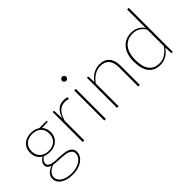

<svg xmlns="http://www.w3.org/2000/svg" viewBox="-34 -1382 2227 2227"><g transform="rotate(-45 1080.0 -268.0)"><path d="M243.5 -501Q276 -501 303.2 -492.8Q330.5 -484.5 351.5 -470H474.5V-462Q474.5 -458 471.5 -455.5Q468.5 -453 464 -452.5L375.5 -449Q394 -428.5 404 -402Q414 -375.5 414 -344Q414 -308.5 401.8 -279.5Q389.5 -250.5 367.2 -229.8Q345 -209 313.5 -197.8Q282 -186.5 243.5 -186.5Q219.5 -186.5 199 -190.8Q178.5 -195 160.5 -203Q137 -189.5 122.8 -170.2Q108.5 -151 108.5 -133.5Q108.5 -110 124 -97.5Q139.5 -85 164.5 -79Q189.5 -73 221.8 -71.2Q254 -69.5 287.8 -68Q321.5 -66.5 353.8 -62.5Q386 -58.5 411 -48Q436 -37.5 451.5 -18Q467 1.5 467 34Q467 64 451.8 91.8Q436.5 119.5 408 140.5Q379.5 161.5 339.2 174.2Q299 187 249.5 187Q199 187 160.2 176.5Q121.5 166 95.2 147.8Q69 129.5 55.8 105.5Q42.5 81.5 42.5 54.5Q42.5 14 70 -15.8Q97.5 -45.5 144.5 -61.5Q117.5 -69 101.5 -84.8Q85.5 -100.5 85.5 -129Q85.5 -139 89.8 -150.2Q94 -161.5 101.8 -172.2Q109.5 -183 120.5 -193Q131.5 -203 145.5 -210.5Q111 -230.5 92 -264.5Q73 -298.5 73 -344Q73 -379 85 -407.8Q97 -436.5 119.2 -457.2Q141.5 -478 173 -489.5Q204.5 -501 243.5 -501ZM443 37Q443 11 429.8 -4.8Q416.5 -20.5 394.8 -29.2Q373 -38 344.5 -41.5Q316 -45 285.2 -46.8Q254.5 -48.5 223.8 -50Q193 -51.5 166.5 -56.5Q144.5 -48.5 126.2 -37.8Q108 -27 94.8 -13.5Q81.5 0 74 16.5Q66.5 33 66.5 52.5Q66.5 76.5 79 97.5Q91.5 118.5 115.2 133.8Q139 149 173 158Q207 167 250 167Q289 167 324 157.5Q359 148 385.5 130.8Q412 113.5 427.5 89.5Q443 65.5 443 37ZM243.5 -205.5Q278 -205.5 305.2 -215.5Q332.5 -225.5 351.2 -243.8Q370 -262 379.8 -287.2Q389.5 -312.5 389.5 -343.5Q389.5 -374 379.5 -399.5Q369.5 -425 350.8 -443Q332 -461 304.8 -471Q277.5 -481 243.5 -481Q209.5 -481 182.5 -471Q155.5 -461 136.8 -443Q118 -425 108 -399.5Q98 -374 98 -343.5Q98 -312.5 108 -287.2Q118 -262 136.8 -243.8Q155.5 -225.5 182.5 -215.5Q209.5 -205.5 243.5 -205.5Z M593.5 0V-493H605.5Q615.5 -493 616 -482L619 -360.5Q640.5 -427.5 679.2 -464.2Q718 -501 781 -501Q795.5 -501 810.8 -498.8Q826 -496.5 838 -489.5L835 -474Q833 -468.5 828 -468.5Q822.5 -468.5 811.2 -472.2Q800 -476 778 -476Q746.5 -476 722.5 -466.2Q698.5 -456.5 679.5 -437.2Q660.5 -418 646.2 -389.5Q632 -361 620 -323V0Z M973 -493V0H947V-493ZM994.5 -671Q994.5 -664 991.5 -658Q988.5 -652 983.8 -647.2Q979 -642.5 972.8 -639.8Q966.5 -637 960 -637Q946 -637 935.8 -647.2Q925.5 -657.5 925.5 -671Q925.5 -685 935.8 -695.2Q946 -705.5 960 -705.5Q966.5 -705.5 972.8 -702.8Q979 -700 983.8 -695.2Q988.5 -690.5 991.5 -684.2Q994.5 -678 994.5 -671Z M1155 0V-493H1167.5Q1177 -493 1177.5 -483L1180.5 -397.5Q1215 -445 1262.5 -473Q1310 -501 1367 -501Q1408 -501 1438.8 -488.2Q1469.5 -475.5 1489.8 -451.8Q1510 -428 1520.2 -393.5Q1530.5 -359 1530.5 -315.5V0H1504V-315.5Q1504 -354 1495.5 -384.5Q1487 -415 1469.2 -436.2Q1451.5 -457.5 1425 -468.8Q1398.5 -480 1362.5 -480Q1308.5 -480 1262.5 -451.8Q1216.5 -423.5 1181.5 -373.5V0Z M2059.5 0Q2049.5 0 2049 -10L2045.5 -98Q2012.5 -49.5 1966.8 -21.8Q1921 6 1866 6Q1772 6 1721.5 -56Q1671 -118 1671 -245.5Q1671 -299.5 1684.8 -346Q1698.5 -392.5 1725.8 -427Q1753 -461.5 1793.2 -481.2Q1833.5 -501 1886.5 -501Q1989.5 -501 2045 -420V-723H2071.5V0ZM1871.5 -15Q1923.5 -15 1967.8 -43.5Q2012 -72 2045 -122V-393Q2014 -441 1976.5 -460.8Q1939 -480.5 1890.5 -480.5Q1842 -480.5 1806 -462.8Q1770 -445 1746 -413.5Q1722 -382 1710 -339Q1698 -296 1698 -245.5Q1698 -128 1742.2 -71.5Q1786.5 -15 1871.5 -15Z"/></g></svg>

Font: Lato Thin
Style: Regular
Weight: 200
Designer: Lukasz Dziedzic
Foundry: tyPoland Lukasz Dziedzic
Version: Version 2.007; 2014-02-27